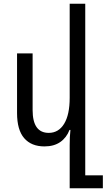

<svg xmlns="http://www.w3.org/2000/svg" viewBox="-20 -780 575 1036"><path d="M535 166V236H356V3Q356 -43 360 -79H355Q339 -37 305 -13.5Q271 10 220 10Q149 10 110.5 -34.5Q72 -79 72 -170V-492H156V-186Q156 -63 243 -63Q296 -63 326 -112Q356 -161 356 -252V-760H440V166Z"/></svg>

Font: Noto Sans Armenian Narrow
Style: Regular
Weight: 400
Width: 4
Designer: Monotype Design team
Foundry: Monotype Imaging Inc.
Version: Version 1.000